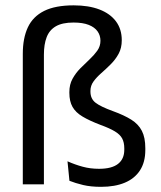

<svg xmlns="http://www.w3.org/2000/svg" viewBox="-20 -696 608 725"><path d="M66.1 0V-492.7Q66.1 -552 85.2 -592.8Q104.4 -633.6 146.6 -654.7Q188.9 -675.8 258.3 -675.8Q314.8 -675.8 355.5 -660.2Q396.1 -644.6 417.9 -615.3Q439.8 -586 439.8 -544Q439.8 -514.7 427.9 -492.9Q416 -471.1 398.3 -453.5Q380.7 -435.9 363 -420.4Q345.3 -405 333.4 -388.8Q321.5 -372.6 321.5 -352.7V-350.4Q321.5 -323 340.7 -308.2Q359.8 -293.3 406.7 -276.3Q448.8 -261.1 475.8 -244.1Q502.7 -227.2 515.7 -201.9Q528.7 -176.6 528.7 -136.7V-129.4Q528.7 -83.7 508.6 -52.7Q488.5 -21.7 451.2 -6.1Q413.9 9.5 361.6 9.5Q323 9.5 293.8 2.6Q264.7 -4.4 242.2 -13.3L234.9 -86.9Q263.3 -74.3 292.1 -66.5Q320.9 -58.6 354.1 -58.6Q401.9 -58.6 425.6 -77.1Q449.3 -95.6 449.3 -130.4V-135.8Q449.3 -158.2 441.3 -173.2Q433.3 -188.2 413.6 -200Q394 -211.8 359.7 -224.3Q317.9 -240.2 291.8 -255.8Q265.7 -271.3 253.8 -292.4Q241.9 -313.5 241.9 -345.4V-348.4Q241.9 -376.8 253.8 -398.4Q265.7 -420.1 283.2 -437.8Q300.7 -455.4 318.1 -471.7Q335.5 -488 347.4 -504.7Q359.3 -521.5 359.3 -542.1Q359.3 -562.1 348.4 -577.6Q337.5 -593.1 315.1 -602Q292.7 -610.9 257.6 -610.9Q215.5 -610.9 191 -596.8Q166.5 -582.6 156.2 -555.6Q145.8 -528.6 145.8 -489.8V0Z"/></svg>

Font: Anek Malayalam Medium
Style: Regular
Weight: 500
Designer: Maithili Shingre (Malayalam) & Yesha Goshar (Latin)
Foundry: Ek Type
Version: Version 1.003